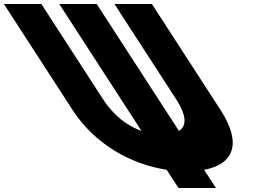

<svg xmlns="http://www.w3.org/2000/svg" viewBox="-486 -845 1385 964"><path d="M276.6 -825H88.6L397.6 -348C455.4 -258.8 449 -210.6 412.5 -187.6L-0.4 -825H-188.4L224.2 -188.1C157.4 -211.3 87.9 -259.5 30.6 -348L-278.4 -825H-466.4L-121.8 -293C-10.4 -121 170.8 -20.1 350.7 7.3L410.1 99H598.1L538.9 7.6C683.9 -19.4 733 -120.4 621.2 -293Z"/></svg>

Font: Hussar
Style: BdOpOblSeven
Weight: 700
Foundry: Cannot Into Space Fonts
Version: Version 2.00